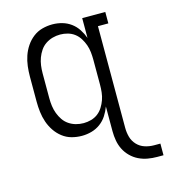

<svg xmlns="http://www.w3.org/2000/svg" viewBox="-108 -614 784 892"><g transform="rotate(-15 284.0 -167.5)"><path d="M538 193Q515 193 492.5 189Q470 185 449.5 175Q429 165 412.5 148.5Q396 132 386 112Q376 92 372 69.5Q368 47 368 24V-95Q360 -73 347 -53Q334 -33 315 -19Q296 -5 273 1.5Q250 8 226 8Q201 8 177 1.5Q153 -5 133 -20.5Q113 -36 99 -57Q85 -78 77 -101.5Q69 -125 66 -150Q63 -175 63 -200V-320Q63 -345 66 -370Q69 -395 77 -418.5Q85 -442 99 -463Q113 -484 133 -499.5Q153 -515 177 -521.5Q201 -528 226 -528Q250 -528 273 -521.5Q296 -515 315 -501Q334 -487 347 -467Q360 -447 368 -425V-520H479V-465H429V24Q429 47 435 68.5Q441 90 456.5 106.5Q472 123 493.5 130Q515 137 538 137H568V193ZM249 -47Q267 -47 285 -52Q303 -57 317.5 -68Q332 -79 342 -95Q352 -111 358 -128Q364 -145 366 -163.5Q368 -182 368 -200V-320Q368 -338 366 -356.5Q364 -375 358 -392Q352 -409 342 -425Q332 -441 317.5 -452Q303 -463 285 -468Q267 -473 249 -473Q230 -473 212 -468Q194 -463 178.5 -452.5Q163 -442 152.5 -426.5Q142 -411 135.5 -393.5Q129 -376 126.5 -357.5Q124 -339 124 -320V-200Q124 -181 126.5 -162.5Q129 -144 135.5 -126.5Q142 -109 152.5 -93.5Q163 -78 178.5 -67.5Q194 -57 212 -52Q230 -47 249 -47Z"/></g></svg>

Font: Iosevka Curly Slab Light
Style: Regular
Weight: 300
Monospace: yes
Designer: Belleve Invis
Foundry: Belleve Invis
Version: Version 22.1.2; ttfautohint (v1.8.4)